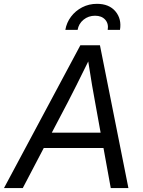

<svg xmlns="http://www.w3.org/2000/svg" viewBox="-53 -958 726 978"><path d="M-32.7 0 356.4 -727.5H456.1L601.1 0H511.2L474.1 -204.1H169.9L63 0ZM210.9 -282.2H459.5L431.2 -438.5Q423.8 -477.1 415.8 -524.7Q407.7 -572.3 396.5 -645Q360.8 -572.3 336.9 -524.7Q313 -477.1 293 -438.5ZM440.9 -938.5Q502.9 -938.5 535.2 -899.9Q567.4 -861.3 558.1 -805.7H495.6Q501 -837.4 482.9 -857.7Q464.8 -877.9 431.2 -877.9Q397.5 -877.9 372.6 -857.7Q347.7 -837.4 342.3 -805.7H279.8Q286.1 -842.8 308.6 -872.8Q331.1 -902.8 365.5 -920.7Q399.9 -938.5 440.9 -938.5Z"/></svg>

Font: Inter Display
Style: Italic
Weight: 400
Italic angle: -9.39999°
Designer: Rasmus Andersson
Foundry: rsms
Version: Version 4.000;git-a52131595